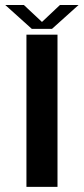

<svg xmlns="http://www.w3.org/2000/svg" viewBox="-52 -728 326 748"><path d="M51 0H172V-593H51ZM72 -615.5H150.5L254 -708.5H181.5L111.5 -642.5L41 -708.5H-31.5Z"/></svg>

Font: Anybody UltraCondensed Thin Medium
Style: Regular
Weight: 500
Version: Version 1.111